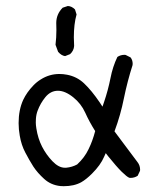

<svg xmlns="http://www.w3.org/2000/svg" viewBox="-20 -645 540 655"><path d="M171.9 -566.4 172.4 -542.5Q172.4 -516.6 169.4 -492.2L178.2 -468.3Q189.5 -455.1 202.1 -453.6L219.2 -460.4Q231.9 -472.2 232.9 -488.3Q231.9 -503.4 231.9 -517.6Q231.9 -563 241.2 -595.7L235.8 -612.8Q224.6 -624 211.4 -624.5L193.8 -618.7Q171.9 -596.7 171.9 -566.4ZM201.2 -72.8Q180.2 -72.8 158.9 -95Q137.7 -117.2 123.5 -144.8Q109.4 -172.4 104 -207Q102.1 -219.2 102.1 -227.1Q102.1 -234.9 102.5 -239.3Q103.5 -254.9 108.4 -267.6Q117.7 -292.5 134.3 -313Q152.3 -335.4 177.7 -335.4Q202.1 -335.4 230 -313Q256.8 -291.5 270.8 -260.5Q284.7 -229.5 304.7 -197.8Q295.9 -164.1 282.2 -136.2Q268.6 -107.4 243.2 -84Q226.1 -74.7 205.6 -72.8Q203.6 -72.8 201.2 -72.8ZM182.6 -392.6Q148.4 -392.6 119.1 -374Q105.5 -365.7 93.8 -353.5Q71.3 -330.1 59.1 -304.2Q43.5 -270 43.5 -225.1Q43.5 -203.6 47.4 -182.1Q52.7 -150.4 66.2 -124.8Q79.6 -99.1 93.8 -76.7Q107.9 -55.2 130.9 -34.4Q153.8 -13.7 186 -10.3Q191.9 -9.8 197.3 -9.8Q232.9 -9.8 257.3 -23.4Q274.4 -33.2 293.9 -52.7Q323.2 -82 335 -109.9L340.8 -122.6L349.1 -111.8Q377.4 -76.7 395 -59.3Q412.6 -42 420.9 -38.6Q422.9 -38.1 424.8 -38.1Q439 -38.1 449.7 -45.4L457.5 -62Q458 -64 458 -65.4Q458 -80.6 449.2 -91.8L370.6 -196.8Q391.6 -253.4 402.8 -310.1Q414.6 -367.7 432.1 -422.4Q432.6 -424.8 432.6 -426.8Q432.6 -440.4 425.3 -449.2L408.7 -457.5Q406.7 -458 405.3 -458Q391.1 -458 380.4 -450.7Q364.3 -417 356.9 -378.4Q348.6 -336.9 335 -296.9L329.6 -281.2L320.3 -295.4Q292.5 -336.4 266.6 -360.8Q242.2 -383.8 208.5 -390.1Q195.3 -392.6 182.6 -392.6Z"/></svg>

Font: NaikaiFont
Style: Light
Weight: 300
Version: Version 1.89